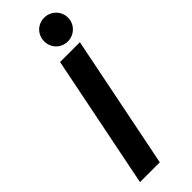

<svg xmlns="http://www.w3.org/2000/svg" viewBox="-306 -957 977 977"><g transform="rotate(-45 182.0 -468.5)"><path d="M175.3 -719.7H317.9L173.3 0H30.8ZM192.4 -851.1Q192.4 -874.5 203.6 -894.3Q214.8 -914.1 234.4 -925.3Q253.9 -936.5 277.8 -936.5Q301.3 -936.5 321 -925Q340.8 -913.6 352.3 -894Q363.8 -874.5 363.8 -851.1Q363.8 -827.6 352.3 -808.1Q340.8 -788.6 321 -777.1Q301.3 -765.6 277.8 -765.6Q253.9 -765.6 234.4 -776.9Q214.8 -788.1 203.6 -807.9Q192.4 -827.6 192.4 -851.1Z"/></g></svg>

Font: Reddit Sans Chocolate
Style: Bold Italic
Weight: 700
Italic angle: -11.25°
Designer: Stephen Hutchings
Version: Version 1.013